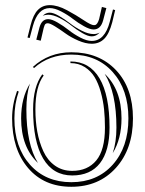

<svg xmlns="http://www.w3.org/2000/svg" viewBox="-20 -738 556 736"><path d="M45.4 -389.6 51.8 -387.2Q35.2 -339.8 35.2 -284.2Q35.2 -173.8 95 -106.7Q154.8 -39.6 253.4 -39.6Q352.1 -39.6 412.1 -106.7Q472.2 -173.8 472.2 -284.2Q472.2 -394.5 412.1 -461.7Q352.1 -528.8 253.4 -528.8Q167.5 -528.8 110.4 -477.1L106 -481.4Q167.5 -537.6 253.4 -537.6Q359.9 -537.6 424.8 -469Q489.7 -400.4 489.7 -284.2Q489.7 -167 424.3 -94.5Q358.9 -22 253.4 -22Q148.9 -22 87.6 -94Q26.4 -166 26.4 -284.2Q26.4 -336.4 45.4 -389.6ZM250 -496.1V-502.4Q323.2 -502.4 361.6 -437.5Q399.9 -372.6 399.9 -249Q399.9 -159.7 363.3 -112.5Q326.7 -65.4 256.8 -65.4Q183.6 -65.4 145.3 -130.4Q106.9 -195.3 106.9 -318.8Q106.9 -405.3 142.1 -453.1L147.5 -448.7Q115.7 -406.2 115.7 -318.8Q115.7 -272.9 123 -232.9Q130.4 -192.9 146.2 -158.2Q162.1 -123.5 190.4 -103.3Q218.8 -83 256.8 -83Q315.9 -83 349.1 -123Q382.3 -163.1 382.3 -249Q382.3 -286.1 378.9 -319.1Q375.5 -352.1 366.2 -385.5Q356.9 -418.9 342.5 -442.6Q328.1 -466.3 304.4 -481.2Q280.8 -496.1 250 -496.1ZM412.1 -150.9Q426.3 -193.4 426.3 -249Q426.3 -382.8 381.3 -455.1Q445.8 -394.5 445.8 -284.2Q445.8 -205.6 412.1 -150.9ZM94.7 -417.5Q81.1 -376.5 81.1 -318.8Q81.1 -185.1 125.5 -113.3Q61 -173.8 61 -284.2Q61 -362.8 94.7 -417.5ZM362.3 -613.3Q349.1 -598.6 331.5 -598.6Q316.9 -598.6 294.9 -611.6Q272.9 -624.5 253.4 -640.1Q233.9 -655.8 209 -668.7Q184.1 -681.6 164.6 -681.6Q153.3 -681.6 143.6 -677.2Q155.3 -689.5 170.9 -689.5Q184.6 -689.5 206.5 -676.8Q228.5 -664.1 248.5 -648.4Q268.6 -632.8 293.7 -620.1Q318.8 -607.4 338.9 -607.4Q351.6 -607.4 362.3 -613.3ZM387.7 -707 375.5 -660.6Q366.2 -625 338.9 -625Q324.2 -625 301.5 -637.7Q278.8 -650.4 258.8 -666Q238.8 -681.6 214.1 -694.3Q189.5 -707 170.9 -707Q125 -707 106.4 -639.2L93.8 -592.3L85.4 -594.2L97.2 -641.1Q107.4 -682.1 125.5 -700.2Q143.6 -718.3 170.9 -718.3Q200.7 -718.3 236.6 -699Q272.5 -679.7 300.8 -660.6Q329.1 -641.6 339.8 -641.6Q343.8 -641.6 346.7 -642.8Q349.6 -644 353.3 -649.4Q356.9 -654.8 359.9 -664.6L370.6 -711.4ZM421.4 -699.2 410.2 -652.3Q398.4 -607.9 379.4 -589.1Q360.4 -570.3 332 -570.3Q308.1 -570.3 280 -582.5Q252 -594.7 231.4 -609.6Q210.9 -624.5 191.2 -636.7Q171.4 -648.9 163.1 -648.9Q157.2 -648.9 154.1 -646Q150.9 -643.1 147.5 -630.9L136.2 -582L119.1 -585.9L131.3 -632.8Q140.1 -664.6 164.6 -664.6Q178.7 -664.6 200.9 -651.6Q223.1 -638.7 243.2 -622.8Q263.2 -606.9 287.8 -594Q312.5 -581.1 331.5 -581.1Q381.8 -581.1 400.9 -654.8L413.1 -701.7Z"/></svg>

Font: FoglihtenNo03
Style: Regular
Weight: 500
Version: Version 0.59